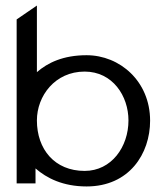

<svg xmlns="http://www.w3.org/2000/svg" viewBox="-20 -661 595 692"><path d="M40 0H108V-54C148 -19 207 11 292 11C446 11 521 -107 521 -226C521 -368 412 -462 292 -462C208 -462 152 -435 113 -401V-641L40 -591ZM113 -227C113 -315 178 -403 285 -403C386 -403 443 -315 443 -227C443 -132 382 -45 285 -45C177 -45 113 -123 113 -227Z"/></svg>

Font: Charger Sport
Style: DfExt
Weight: 400
Designer: Jasper
Foundry: Cannot Into Space Fonts
Version: Version 1.1